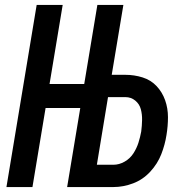

<svg xmlns="http://www.w3.org/2000/svg" viewBox="-20 -755 760 775"><path d="M6 0H111L164 -319H304L251 0H438Q478 0 517.5 -15Q557 -30 586.5 -62Q616 -94 631 -132.5Q646 -171 652 -210Q658 -246 658 -282Q658 -318 646.5 -350.5Q635 -383 612 -407.5Q589 -432 555.5 -442.5Q522 -453 486 -453H431L478 -735H373L320 -416H180L233 -735H128ZM438 -90H371L416 -363H486Q509 -363 526 -349Q543 -335 548.5 -314Q554 -293 553.5 -270Q553 -247 550 -224Q546 -202 539 -179.5Q532 -157 518.5 -136Q505 -115 483 -102.5Q461 -90 438 -90Z"/></svg>

Font: Iosevka Sparkle SmBdObl
Style: Regular
Weight: 600
Italic angle: -9°
Designer: Belleve Invis
Foundry: Belleve Invis
Version: Version 4.5.0; ttfautohint (v1.8.3)